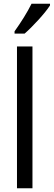

<svg xmlns="http://www.w3.org/2000/svg" viewBox="-20 -1009 288 1029"><path d="M248 -980V-989H149C127 -944 93 -890 58 -841V-829H112C154 -865 223 -940 248 -980ZM154 0V-760H71V0Z"/></svg>

Font: Noto Sans Condensed
Style: Regular
Weight: 400
Width: 3
Designer: Monotype Design Team
Foundry: Monotype Imaging Inc.
Version: Version 2.013